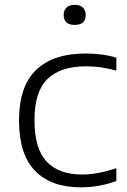

<svg xmlns="http://www.w3.org/2000/svg" viewBox="-20 -773 532 802"><path d="M317 9.5Q194 9.5 126.8 -59Q59.5 -127.5 59.5 -270.5Q59.5 -412.5 131 -481Q202.5 -549.5 337.5 -549.5Q370.5 -549.5 404 -545.2Q437.5 -541 466 -532V-478Q435.5 -486.5 405.2 -491.2Q375 -496 340.5 -496Q232.5 -496 178.2 -443Q124 -390 124 -272Q124 -151.5 175 -97.8Q226 -44 323 -44Q354 -44 388.8 -50.2Q423.5 -56.5 466 -70.5V-17Q394.5 9.5 317 9.5ZM292 -669Q246 -669 246 -710.5Q246 -730.5 258.2 -741.8Q270.5 -753 292 -753Q313.5 -753 325.8 -741.8Q338 -730.5 338 -710.5Q338 -669 292 -669Z"/></svg>

Font: Encode Sans Exp Lt
Style: Regular
Weight: 300
Width: 7
Designer: Multiple Designers
Foundry: Impallari Type
Version: Version 3.002; ttfautohint (v1.8.3) -l 8 -r 50 -G 200 -x 14 